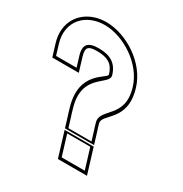

<svg xmlns="http://www.w3.org/2000/svg" viewBox="-399 -938 1105 1160"><g transform="rotate(30 153.5 -358.5)"><path d="M161.3 -19 139.9 -89H300.9L322.3 -19L323 -17L344.4 53H183.4L162 -17ZM-30.8 -531C-53.5 -605 -22.3 -631 52.7 -630C128.9 -629 177.5 -602 199.5 -530C219.3 -465 29.3 -451 95.9 -233C103.6 -204 108.1 -193 109.1 -190L130.5 -120H291.5L270.1 -190C267.3 -199 263.4 -208 258.1 -229L257.5 -231C229.4 -323 401.2 -338 342.5 -530C301 -669 141.3 -769 12.2 -770C-120.3 -771 -217.3 -673 -173.8 -531L-152.4 -461H-9.4ZM112.9 -109 168.6 73H371.4L315.7 -109ZM-11.7 -536.8 17.6 -441H-167.2L-193 -525.2C-231.1 -649.9 -168 -747.8 -65.4 -779.1C-41.2 -786.5 -15 -790.2 12.4 -790C149.9 -788.9 317.1 -684.9 361.6 -535.8C424.3 -330.8 257.6 -299.1 276.7 -236.8L277.4 -234.4L277.5 -233.9C282.6 -213.7 286 -206.4 289.2 -195.8L318.5 -100H115.7L89.9 -184.1C89.4 -185.6 84.1 -199.8 76.7 -227.5C7.3 -454.5 189 -495.8 180.3 -524.2C161 -587.2 123.3 -609.1 52.5 -610C-4.4 -610.8 -17.8 -598.3 -18.1 -572.9C-18.2 -563.9 -16.3 -551.8 -11.7 -536.8Z"/></g></svg>

Font: Nordica Plus
Style: NordicaClassicRgExtOpOblOl
Weight: 500
Version: Version 1.01